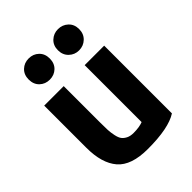

<svg xmlns="http://www.w3.org/2000/svg" viewBox="-225 -894 1030 1030"><g transform="rotate(-45 290.0 -379.0)"><path d="M512 -25Q444 19 286 19Q161 19 109 -41.5Q57 -102 57 -219V-539H205V-262Q205 -226 206 -205.5Q207 -185 212 -161Q217 -137 226 -125Q235 -113 251.5 -104.5Q268 -96 293 -96Q336 -96 364 -107V-539H512ZM257 -697Q257 -660 234 -638Q211 -616 177 -616Q143 -616 120 -638Q97 -660 97 -697Q97 -733 120 -755Q143 -777 177 -777Q211 -777 234 -755Q257 -733 257 -697ZM399 -616Q366 -616 342.5 -638.5Q319 -661 319 -697Q319 -733 342.5 -755Q366 -777 399 -777Q433 -777 456.5 -755Q480 -733 480 -697Q480 -661 456.5 -638.5Q433 -616 399 -616Z"/></g></svg>

Font: Repo
Style: Bold
Weight: 700
Designer: Stefan Peev
Foundry: Context Ltd
Version: Version 001.000